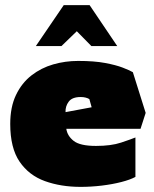

<svg xmlns="http://www.w3.org/2000/svg" viewBox="-20 -720 603 750"><path d="M295 10Q218 10 155.5 -12.5Q93 -35 56.5 -88.5Q20 -142 20 -236Q20 -302 42.5 -349Q65 -396 103 -425.5Q141 -455 188 -468.5Q235 -482 285 -482Q348 -482 390.5 -474Q433 -466 459 -456Q485 -446 499 -438L549 -279L529 -217H239Q243 -189 268 -169.5Q293 -150 355 -150Q414 -150 453 -163Q492 -176 509 -183V-29Q489 -18 454 -9Q419 0 377.5 5Q336 10 295 10ZM236 -282 338 -301 329 -333Q315 -341 295 -341Q262 -341 248.5 -323Q235 -305 236 -282ZM120 -540 229 -700H330L438 -540H337L280 -598L220 -540Z"/></svg>

Font: Rowdies
Style: Bold
Weight: 700
Designer: Jaikishan Patel
Version: Version 1.000; ttfautohint (v1.8.3)